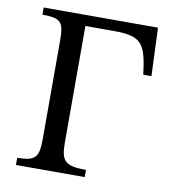

<svg xmlns="http://www.w3.org/2000/svg" viewBox="-76 -723 700 789"><g transform="rotate(10 274.0 -328.5)"><path d="M520 -657H43V-627C122 -627 133 -612 133 -534V-127C133 -50 122 -30 43 -30V0H330V-30C241 -30 225 -49 225 -127V-612H343C461 -612 478 -584 494 -456H528Z"/></g></svg>

Font: STIX Two Math
Style: Regular
Weight: 400
Designer: Ross Mills, John Hudson & Paul Hanslow, Tiro Typeworks Ltd; with portions MicroPress Inc., with additions and correction
Foundry: Tiro Typeworks Ltd
Version: Version 2.02 b142